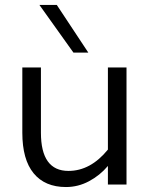

<svg xmlns="http://www.w3.org/2000/svg" viewBox="-20 -744 610 774"><path d="M70 -209V-472H145V-209Q145 -55 256 -55Q345 -55 415 -141V-472H490V0H415V-75Q383 -37 339 -13.5Q295 10 246 10Q161 10 115.5 -45.5Q70 -101 70 -209ZM276 -532 139 -724H209L336 -532Z"/></svg>

Font: Madhuban Light
Style: Regular
Weight: 300
Designer: jaikishan Patel
Foundry: MagicType
Version: Version 1.000